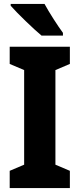

<svg xmlns="http://www.w3.org/2000/svg" viewBox="-20 -950 403 970"><path d="M205 -930H34V-921C65 -885 151 -802 190 -770H298V-784C274 -816 227 -889 205 -930ZM333 0V-87L260 -118V-596L333 -627V-714H29V-627L102 -596V-118L29 -87V0Z"/></svg>

Font: Noto Sans Khmer UI Condensed ExtraBold
Style: Regular
Weight: 800
Width: 3
Designer: Danh Hong and the Monotype Design Team
Foundry: Monotype Imaging Inc.
Version: Version 2.002